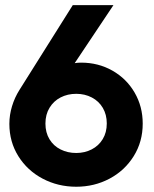

<svg xmlns="http://www.w3.org/2000/svg" viewBox="-20 -717 600 748"><path d="M271 -471Q282.5 -473 296 -473Q363 -473 418 -441.8Q473 -410.5 504.5 -356.2Q536 -302 536 -235.5Q536 -165 501 -108.8Q466 -52.5 406.8 -21Q347.5 10.5 277 10.5Q206 10.5 146.2 -21Q86.5 -52.5 51.5 -108.5Q16.5 -164.5 16.5 -234.5Q16.5 -269 26.8 -303Q37 -337 56 -367L263.5 -697H422ZM277 -121Q310 -121 337.2 -135Q364.5 -149 380.2 -175Q396 -201 396 -236Q396 -270.5 380.5 -296.8Q365 -323 337.8 -337.2Q310.5 -351.5 277 -351.5Q243.5 -351.5 216.2 -337.5Q189 -323.5 173 -297.2Q157 -271 157 -235.5Q157 -200.5 172.8 -174.5Q188.5 -148.5 216 -134.8Q243.5 -121 277 -121Z"/></svg>

Font: HK Grotesk ExtraBold
Style: Regular
Weight: 800
Designer: Alfredo Marco Pradil
Foundry: Hanken Design Co.
Version: Version 3.001